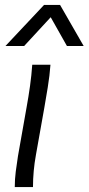

<svg xmlns="http://www.w3.org/2000/svg" viewBox="-20 -760 360 780"><path d="M40 0Q40 -32 44 -63Q48 -94 53 -126L88 -324Q96 -368 102 -411Q108 -454 111 -497H185Q182 -454 174 -405Q166 -356 160 -322L126 -131Q114 -65 114 0ZM320 -573H252L186 -690L78 -573H2L159 -740H224Z"/></svg>

Font: Livvic
Style: Italic
Weight: 400
Italic angle: -10°
Designer: Jacques Le Bailly, Baron von Fonthausen
Version: Version 1.001; ttfautohint (v1.8.2)